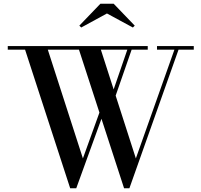

<svg xmlns="http://www.w3.org/2000/svg" viewBox="-20 -996 1076 1026"><path d="M355 10 114 -730.5H21.5V-750H769.5V-730.5H519L706 -149.5L912 -730.5H819V-750H1015.5V-730.5H934L671.5 10H643L402 -730.5H235.5L423 -149.5L522.5 -425.5L533.5 -392.5L387.5 10ZM592.5 -469 575.5 -484 664.5 -742.5 686 -738ZM414 -849 404 -859 516.5 -976H587.5L700 -859L690 -849L551.5 -924Z"/></svg>

Font: Bodoni Moda Medium
Style: Regular
Weight: 500
Designer: Owen Earl
Foundry: indestructible type
Version: Version 2.005